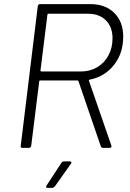

<svg xmlns="http://www.w3.org/2000/svg" viewBox="-20 -720 633 935"><path d="M471 -7 362 -325Q361 -328 358 -328H175Q171 -328 171 -324L132 -10Q130 0 121 0H89Q79 0 81 -10L164 -690Q166 -700 175 -700H420Q493 -700 536.5 -657Q580 -614 580 -542Q580 -460 534.5 -403Q489 -346 416 -332Q411 -330 413 -327L522 -12L523 -8Q523 0 514 0H482Q474 0 471 -7ZM211 -649 177 -376Q177 -372 181 -372H375Q418 -372 453 -392.5Q488 -413 508 -450Q528 -487 528 -534Q528 -588 496 -620.5Q464 -653 409 -653H215Q211 -653 211 -649ZM207 183 279 73Q284 66 292 66H320Q326 66 327.5 69.5Q329 73 325 78L247 188Q240 195 234 195H212Q206 195 204.5 191.5Q203 188 207 183Z"/></svg>

Font: Barlow Light
Style: Italic
Weight: 300
Italic angle: -7°
Designer: Jeremy Tribby
Foundry: Tribby Type
Version: Version 1.408